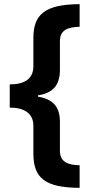

<svg xmlns="http://www.w3.org/2000/svg" viewBox="-20 -741 435 926"><path d="M364 165V56C308 55 269 40 269 -13V-154C269 -226 235 -263 163 -275V-281C234 -292 269 -329 269 -404V-543C269 -599 311 -610 364 -612V-721C195 -720 141 -670 141 -558V-422C141 -359 96 -334 27 -334V-222C96 -222 141 -195 141 -134V0C141 118 198 164 364 165Z"/></svg>

Font: Noto Sans Thai Looped SemiCondensed
Style: Bold
Weight: 700
Width: 4
Designer: Sasikarn Vongin, Ben Mitchell
Foundry: The Fontpad Ltd
Version: Version 1.001